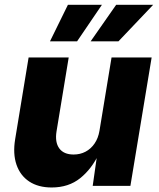

<svg xmlns="http://www.w3.org/2000/svg" viewBox="-20 -790 676 816"><path d="M199.7 6.8Q142.6 6.8 104.2 -18.6Q65.9 -43.9 50 -90.3Q34.2 -136.7 44.4 -198.2L101.6 -545.9H272L220.2 -231.4Q212.9 -185.5 231.9 -159.4Q251 -133.3 293 -133.3Q320.8 -133.3 343.5 -145.3Q366.2 -157.2 381.8 -179.9Q397.5 -202.6 402.8 -234.4L454.1 -545.9H624.5L534.2 0H374L393.6 -137.7H400.9Q370.1 -72.3 320.8 -32.7Q271.5 6.8 199.7 6.8ZM307.6 -614.3H192.4L268.6 -769.5H413.1ZM483.4 -614.3H365.2L473.6 -769.5H630.9Z"/></svg>

Font: Inter ExtraBold
Style: Italic
Weight: 800
Italic angle: -9.3988°
Designer: Rasmus Andersson
Foundry: rsms
Version: Version 4.001;git-66647c0bb